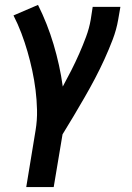

<svg xmlns="http://www.w3.org/2000/svg" viewBox="-20 -548 540 783"><path d="M87 215 125 -16Q132 -58 131 -99.5Q130 -141 125 -181Q120 -221 111.5 -260.5Q103 -300 92 -338Q81 -376 67 -413Q53 -450 35 -485L135 -528Q154 -490 170 -449.5Q186 -409 198.5 -367Q211 -325 220.5 -282Q230 -239 236 -195Q254 -228 271 -261.5Q288 -295 303 -329Q318 -363 331 -398Q344 -433 350 -468L358 -520H471L462 -468Q455 -427 439.5 -386.5Q424 -346 406 -306.5Q388 -267 367.5 -228Q347 -189 325 -151Q303 -113 280.5 -75Q258 -37 235 0L199 215Z"/></svg>

Font: Iosevka SS04
Style: Bold Italic
Weight: 700
Italic angle: -9°
Monospace: yes
Designer: Belleve Invis
Foundry: Belleve Invis
Version: Version 19.0.0; ttfautohint (v1.8.4)